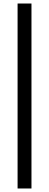

<svg xmlns="http://www.w3.org/2000/svg" viewBox="-20 -826 280 1092"><path d="M80 246V-806H159V246Z"/></svg>

Font: Space Grotesk
Style: Regular
Weight: 400
Designer: Florian Karsten
Foundry: Florian Karsten
Version: Version 2.000